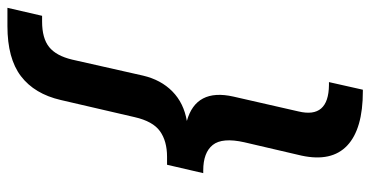

<svg xmlns="http://www.w3.org/2000/svg" viewBox="-254 -528 973 504"><g transform="rotate(-90 232.0 -275.5)"><path d="M245 191Q146 191 102.5 150Q59 109 76 30L111 -120Q124 -178 104 -203Q84 -228 37 -228H30L52 -323H73Q114 -323 140 -341.5Q166 -360 177 -408L222 -602Q238 -671 284.5 -706.5Q331 -742 416 -742H464L443 -651H428Q384 -651 361 -632.5Q338 -614 328 -572L286 -386Q275 -339 244.5 -309Q214 -279 167 -271Q253 -247 231 -149L192 22Q173 101 261 102H269L249 191Z"/></g></svg>

Font: Work Sans SemiBold
Style: Italic
Weight: 600
Italic angle: -13°
Designer: Wei Huang
Foundry: Wei Huang
Version: Version 2.012; ttfautohint (v1.8.3)